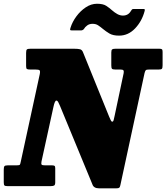

<svg xmlns="http://www.w3.org/2000/svg" viewBox="-66 -1016 907 1048"><path d="M126.5 -636.5H98.5Q85 -636.5 80.8 -639.5Q76.5 -642.5 76.5 -655.5V-727Q76.5 -742.5 81 -746.2Q85.5 -750 101 -750H338Q360.5 -750 371.2 -747Q382 -744 387 -731L529 -381Q534.5 -369.5 538 -360.8Q541.5 -352 547 -352Q552 -352 554.2 -360Q556.5 -368 560 -385.5L609 -617Q611 -628.5 607.2 -632.5Q603.5 -636.5 590.5 -636.5H563Q548.5 -636.5 545 -641Q541.5 -645.5 541.5 -660V-729Q541.5 -743 546.2 -746.5Q551 -750 565 -750H804Q814.5 -750 818 -746.8Q821.5 -743.5 821.5 -732.5V-660Q821.5 -644.5 817.5 -640.5Q813.5 -636.5 800.5 -636.5H748Q733.5 -636.5 729.8 -632.8Q726 -629 723 -617L591 -5.5Q589 5 585 8.5Q581 12 568.5 12H475Q445 12 438 -10.5L261.5 -438Q256 -450.5 251.8 -458.8Q247.5 -467 241.5 -467Q233 -467 225.5 -431.5L160.5 -134.5Q158 -121 161.5 -117.2Q165 -113.5 180 -113.5H217.5Q227 -113.5 231.2 -111Q235.5 -108.5 235.5 -98V-21Q235.5 -6.5 229.2 -3.2Q223 0 209.5 0H-24Q-38 0 -41.8 -3.8Q-45.5 -7.5 -45.5 -21.5V-89.5Q-45.5 -104 -41.8 -108.8Q-38 -113.5 -23.5 -113.5H24.5Q40 -113.5 42.5 -117.2Q45 -121 47.5 -134L151 -611Q154.5 -628.5 149.8 -632.5Q145 -636.5 126.5 -636.5ZM584 -821.5Q550.5 -821.5 531 -833.2Q511.5 -845 496.5 -857.5Q481.5 -870 469.2 -878Q457 -886 439 -886Q422 -886 410 -877.2Q398 -868.5 391.5 -857Q385 -850 376 -850H326Q317 -850 316.8 -853.8Q316.5 -857.5 319 -865Q329 -897 351 -926.8Q373 -956.5 402.2 -976Q431.5 -995.5 463.5 -995.5Q497 -995.5 514.2 -984Q531.5 -972.5 546 -959.5Q559.5 -947.5 574.5 -939.2Q589.5 -931 605 -931Q634 -931 648.5 -956Q652 -961 654.2 -964Q656.5 -967 664 -967H716.5Q723 -967 724 -964.5Q725 -962 723.5 -956Q709 -900.5 671.5 -861Q634 -821.5 584 -821.5Z"/></svg>

Font: Besley* Narrow Heavy
Style: Italic
Weight: 800
Width: 4
Italic angle: -13°
Designer: Owen Earl
Foundry: indestructible type*
Version: Version 3.000; ttfautohint (v1.8.3)